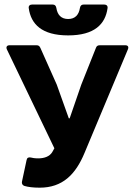

<svg xmlns="http://www.w3.org/2000/svg" viewBox="-20 -826 594 857"><path d="M108.4 -789.1C118.2 -718.8 166 -668 284.2 -668C402.3 -668 450.2 -718.8 460 -789.1C461.9 -799.8 455.1 -805.7 445.3 -805.7H353.5C343.8 -805.7 338.9 -800.8 336.9 -791C332 -759.8 315.4 -741.2 284.2 -741.2C252.9 -741.2 236.3 -759.8 231.4 -791C229.5 -800.8 224.6 -805.7 214.8 -805.7H123C113.3 -805.7 106.4 -799.8 108.4 -789.1ZM88.9 3.9C105.5 8.8 127.9 11.7 157.2 11.7C258.8 11.7 317.4 -46.9 357.4 -143.6L550.8 -605.5C555.7 -617.2 550.8 -624 539.1 -624H425.8C417 -624 411.1 -621.1 408.2 -612.3L342.8 -448.2L291 -297.9H287.1L233.4 -448.2L160.2 -612.3C156.2 -621.1 151.4 -624 142.6 -624H22.5C10.7 -624 5.9 -616.2 10.7 -605.5L222.7 -164.1L212.9 -146.5C201.2 -127.9 178.7 -119.1 150.4 -119.1C134.8 -119.1 125 -121.1 117.2 -123C107.4 -125 100.6 -122.1 98.6 -111.3L78.1 -15.6C76.2 -6.8 80.1 1 88.9 3.9Z"/></svg>

Font: Ed Sans Neue
Style: Bold
Weight: 700
Designer: Stephen Hutchings
Version: Version 1.004;PS 001.004;hotconv 1.0.88;makeotf.lib2.5.64775